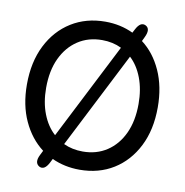

<svg xmlns="http://www.w3.org/2000/svg" viewBox="-85 -817 900 935"><g transform="rotate(10 365.0 -349.0)"><path d="M365 15Q291 15 228 -14L219 4Q197 48 170 34Q143 18 164 -23L175 -45Q113 -92 77 -170Q41 -248 41 -350Q41 -461 82.5 -543.5Q124 -626 197 -671.5Q270 -717 365 -717Q440 -717 503 -687L512 -704Q534 -747 561 -733Q587 -719 566 -676L556 -655Q617 -609 652.5 -530.5Q688 -452 688 -350Q688 -239 646.5 -157Q605 -75 532.5 -30Q460 15 365 15ZM219 -130 461 -605Q418 -626 365 -626Q297 -626 245.5 -592Q194 -558 165 -496.5Q136 -435 136 -350Q136 -278 158 -221.5Q180 -165 219 -130ZM365 -75Q433 -75 484.5 -109Q536 -143 564.5 -204.5Q593 -266 593 -350Q593 -422 571.5 -478.5Q550 -535 512 -570L270 -95Q313 -75 365 -75Z"/></g></svg>

Font: Zen Maru Gothic Medium
Style: Regular
Weight: 500
Designer: Yoshimichi Ohira
Foundry: Positype
Version: Version 1.001